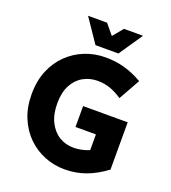

<svg xmlns="http://www.w3.org/2000/svg" viewBox="-160 -1018 1024 1149"><g transform="rotate(20 351.5 -444.0)"><path d="M45 -345Q45 -429 72.5 -495Q100 -561 147.5 -607Q195 -653 256.5 -677.5Q318 -702 387 -702Q452 -702 509 -686Q566 -670 623 -637L547 -501Q511 -526 472.5 -540Q434 -554 391 -554Q340 -554 298.5 -530.5Q257 -507 232.5 -460.5Q208 -414 208 -345Q208 -276 232 -227.5Q256 -179 297 -153.5Q338 -128 390 -128Q411 -128 437.5 -133Q464 -138 489 -149V-249H359V-382H643V-81Q582 -35 518.5 -11.5Q455 12 383 12Q316 12 255 -12.5Q194 -37 147 -83Q100 -129 72.5 -195Q45 -261 45 -345ZM552 -900 450 -750H304L202 -900H323L377 -835L431 -900Z"/></g></svg>

Font: Radio Canada
Style: Regular
Weight: 400
Designer: Charles Daoud, Etienne Aubert Bonn, Alexandre Saumier Demers, Jacques Le Bailly
Foundry: Radio-Canada
Version: Version 2.104;gftools[0.9.28.dev5+ged2979d]